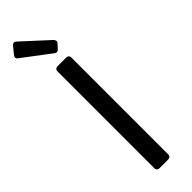

<svg xmlns="http://www.w3.org/2000/svg" viewBox="-283 -832 832 832"><g transform="rotate(-45 133.0 -415.5)"><path d="M9.8 -770.5 137.7 -673.8C145.5 -668 153.3 -668.9 159.2 -675.8L176.8 -695.3C183.6 -702.1 181.6 -710.9 174.8 -717.8L56.6 -826.2C49.8 -833 41 -833 34.2 -825.2L7.8 -793C1 -785.2 1 -777.3 9.8 -770.5ZM90.8 -609.4V-15.6C90.8 -5.9 96.7 0 106.4 0H160.2C169.9 0 175.8 -5.9 175.8 -15.6V-609.4C175.8 -619.1 169.9 -625 160.2 -625H106.4C96.7 -625 90.8 -619.1 90.8 -609.4Z"/></g></svg>

Font: Ed Sans Neue
Style: Regular
Weight: 400
Designer: Stephen Hutchings
Version: Version 1.004;PS 001.004;hotconv 1.0.88;makeotf.lib2.5.64775